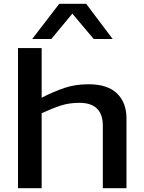

<svg xmlns="http://www.w3.org/2000/svg" viewBox="-20 -994 763 1014"><path d="M75 0V-740H200V-478Q265 -511 321.5 -530Q378 -549 448 -549Q548 -549 598 -500.5Q648 -452 648 -369V0H523V-330Q523 -451 399 -451Q345 -451 299.5 -436Q254 -421 200 -396V0ZM150 -788 293 -974H435L575 -788H475L362 -922L251 -788Z"/></svg>

Font: Georama Extended Medium
Style: Regular
Weight: 500
Width: 7
Designer: Jean-Baptiste Levee
Foundry: Production Type
Version: Version 1.000